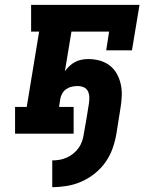

<svg xmlns="http://www.w3.org/2000/svg" viewBox="-20 -550 640 790"><path d="M195 220V110Q210 110 225 107.5Q240 105 254.5 98.5Q269 92 282 81.5Q295 71 304 58Q313 45 318 30Q323 15 325 0Q331 -31 336 -62.5Q341 -94 346 -125Q348 -138 347.5 -151Q347 -164 341.5 -175Q336 -186 324.5 -191Q313 -196 300 -196Q288 -196 276 -193.5Q264 -191 253.5 -184Q243 -177 236.5 -166Q230 -155 228 -143L223 -110H283V0H42V-110H90L141 -420H108V-530H554L523 -343H417L429 -420H274L247 -257Q256 -269 266.5 -279Q277 -289 290 -295.5Q303 -302 316.5 -304.5Q330 -307 344 -307Q368 -307 391 -300.5Q414 -294 432 -280Q450 -266 461 -246Q472 -226 477 -203Q482 -180 481 -155.5Q480 -131 476 -107L459 0Q454 30 443.5 60Q433 90 414.5 116.5Q396 143 370.5 163.5Q345 184 315.5 197Q286 210 255.5 215Q225 220 195 220Z"/></svg>

Font: Iosevka Curly Slab XBdEx
Style: Italic
Weight: 800
Width: 7
Italic angle: -9°
Monospace: yes
Designer: Belleve Invis
Foundry: Belleve Invis
Version: Version 11.1.0; ttfautohint (v1.8.3)